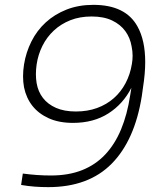

<svg xmlns="http://www.w3.org/2000/svg" viewBox="-20 -767 689 792"><path d="M365 -747Q498 -747 547 -658Q579 -601 579 -511Q579 -464 570 -407L565 -371Q536 -188.1 440.5 -91.6Q345 4.9 179.1 4.9Q150.1 4.9 123.1 2.9Q96.1 0.9 67.1 -4.1L74.1 -51.1Q104.1 -47.1 132.6 -45.1Q161.1 -43.1 190.1 -43.1Q263 -43.1 318.5 -65.1Q374 -87.1 414 -129.6Q454 -172.1 479.5 -233.6Q505 -295.1 517 -374L522 -405Q488 -338 427 -299.1Q366 -260.1 281 -260.1Q223.1 -260.1 181.1 -279.1Q139.1 -298.1 113.6 -330.5Q88.1 -363 79.1 -407Q75.1 -429 75.1 -452Q75.1 -476 79.1 -501Q87.1 -551 109.6 -596Q132.1 -641 168.6 -674.5Q205.1 -708 254.5 -727.5Q304 -747 365 -747ZM358 -699Q309 -699 270 -683.5Q231.1 -668 202.1 -641Q173.1 -614 155.1 -578Q137.1 -542 131.1 -501Q128.1 -480 128.1 -461Q128.1 -442 131.1 -424Q137.1 -389 157.1 -363Q177.1 -337 211.1 -322Q245 -307.1 293 -307.1Q341 -307.1 380.5 -321.5Q420 -336 449.5 -362Q479 -388 498 -424Q517 -460 524 -503Q527 -520 527 -537Q527 -556 523 -575Q517 -611 497 -638.5Q477 -666 442.5 -682.5Q408 -699 358 -699Z"/></svg>

Font: Sora ExtraLight
Style: Italic
Weight: 200
Designer: Jonathan Barnbrook, Juli√°n Moncada
Version: Version 1.000